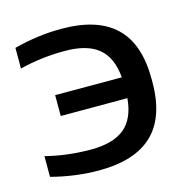

<svg xmlns="http://www.w3.org/2000/svg" viewBox="-83 -589 662 678"><g transform="rotate(-15 248.0 -250.0)"><path d="M460.9 -244.1Q460.9 -116.7 395.8 -54Q330.6 8.8 198.2 8.8Q112.8 8.8 24.9 -14.2V-89.8Q105 -69.8 189.9 -69.8Q271.5 -69.8 313 -104Q354.5 -138.2 360.8 -211.9H117.2V-288.1H360.8Q354.5 -361.8 313 -396Q271.5 -430.2 189.9 -430.2Q105 -430.2 24.9 -410.2V-485.8Q112.8 -508.8 198.2 -508.8Q330.6 -508.8 395.8 -446Q460.9 -383.3 460.9 -255.9Z"/></g></svg>

Font: LT Wave
Style: Regular
Weight: 400
Designer: Daniel Lyons
Version: Version 2.5 (Glyphs App)